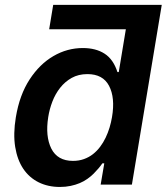

<svg xmlns="http://www.w3.org/2000/svg" viewBox="-20 -747 675 777"><path d="M44 -272Q51.8 -318.9 65.7 -356.5Q79.5 -394.2 99.8 -425.4Q140.6 -487.9 196.4 -520.2Q252.1 -552.6 315.3 -552.6Q367.9 -552.6 403.2 -529.8Q438.6 -507.1 455.3 -455.3H460.6L489.3 -628.6H179L195.3 -727.3H634.6L513.8 0H387.4L402 -85.9H394.2Q381 -66.4 358.7 -44Q347.7 -33 333.6 -23.1Q319.6 -13.1 302.7 -6Q285.9 1.1 265.8 5.3Q245.7 9.6 222.3 9.6Q174.4 9.6 136.4 -9.2Q98.4 -28.1 74.2 -63.9Q50.1 -99.8 41.5 -152.3Q33 -204.9 44 -272ZM187.5 -146Q212.7 -95.9 275.2 -95.9Q299.4 -95.9 319.6 -103.2Q339.8 -110.4 356.2 -123.2Q372.5 -136 385.3 -153.1Q398.1 -170.1 407.5 -189.8Q416.9 -209.5 423.3 -230.6Q429.7 -251.8 433.2 -272.7Q446.7 -351.6 421.2 -399.9Q396.3 -447.1 333.8 -447.1Q297.6 -447.1 270.2 -431.8Q242.9 -416.5 223.4 -391.7Q203.8 -366.8 191.9 -335.8Q180 -304.7 175.1 -272.7Q163 -195.7 187.5 -146Z"/></svg>

Font: Inter P Semi Bold
Style: Italic
Weight: 600
Italic angle: 9.39999°
Designer: Rasmus Andersson
Foundry: rsms
Version: Version 3.018;git-588b23468